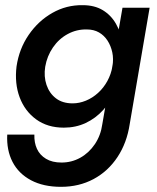

<svg xmlns="http://www.w3.org/2000/svg" viewBox="-20 -490 609 743"><path d="M8 31Q5 91 28.5 136.5Q52 182 100 207.5Q148 233 216 233Q286 233 342 203Q398 173 434.5 118Q471 63 482 -10L559 -460H454L376 -10Q370 34 347 68Q324 102 290.5 120.5Q257 139 218 139Q182 139 158 124.5Q134 110 123 86Q112 62 113 31ZM44 -233Q36 -167 56 -113.5Q76 -60 120 -28Q164 4 227 4Q273 4 311.5 -14Q350 -32 379.5 -64.5Q409 -97 428 -140.5Q447 -184 454 -233Q460 -280 454 -322Q448 -364 429 -397.5Q410 -431 378 -450.5Q346 -470 300 -470Q237 -471 182.5 -440Q128 -409 91 -355Q54 -301 44 -233ZM155 -232Q162 -273 185 -306.5Q208 -340 242.5 -358.5Q277 -377 316 -376Q343 -376 363 -364.5Q383 -353 396 -333Q409 -313 414.5 -287.5Q420 -262 415 -233Q410 -203 395.5 -176.5Q381 -150 359.5 -130.5Q338 -111 312.5 -100.5Q287 -90 261 -90Q222 -90 196.5 -109.5Q171 -129 160 -161.5Q149 -194 155 -232Z"/></svg>

Font: Jost Medium
Style: Italic
Weight: 500
Italic angle: -5°
Version: Version 3.710